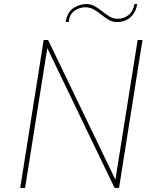

<svg xmlns="http://www.w3.org/2000/svg" viewBox="-20 -930 725 950"><path d="M80 0 196 -732H218L551 -41L661 -732H685L569 0H547L214 -692L104 0ZM305 -821Q313 -871 344 -890.5Q375 -910 407 -910Q430 -910 449.5 -899Q469 -888 486.5 -873.5Q504 -859 522.5 -848Q541 -837 562 -837Q593 -837 616 -855.5Q639 -874 645 -910H659Q653 -871 627 -846Q601 -821 558 -821Q536 -821 517.5 -832Q499 -843 481.5 -857.5Q464 -872 444.5 -883Q425 -894 402 -894Q374 -894 349.5 -877.5Q325 -861 319 -821Z"/></svg>

Font: Exo Thin Thin
Style: Italic
Weight: 250
Italic angle: -9°
Version: Version 2.000